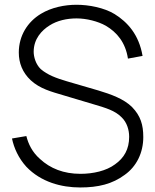

<svg xmlns="http://www.w3.org/2000/svg" viewBox="-20 -786 664 821"><path d="M589.6 -546.9C574 -638.5 525 -691.7 469.8 -726C425 -753.1 360.4 -765.6 307.3 -765.6C256.2 -765.6 200 -754.2 155.2 -727.1C97.9 -692.7 60.4 -633.3 60.4 -561.5C60.4 -516.7 76 -476 111.5 -442.7C151 -406.3 200 -393.8 249 -379.2L385.4 -338.5C430.2 -325 471.9 -313.5 500 -284.4C522.9 -262.5 532.3 -230.2 532.3 -201C532.3 -147.9 510.4 -110.4 471.9 -83.3C434.4 -55.2 378.1 -42.7 324 -42.7C252.1 -42.7 194.8 -65.6 151 -106.3C117.7 -135.4 101 -170.8 92.7 -204.2L31.3 -193.8C39.6 -153.1 59.4 -109.4 92.7 -72.9C155.2 -7.3 242.7 15.6 322.9 15.6C400 15.6 460.4 1 513.5 -38.5C563.5 -74 592.7 -132.3 592.7 -200C592.7 -252.1 581.2 -290.6 544.8 -328.1C509.4 -363.5 453.1 -383.3 401 -399L265.6 -438.5C219.8 -452.1 183.3 -465.6 154.2 -490.6C132.3 -511.5 124 -543.8 124 -564.6C124 -619.8 158.3 -656.2 191.7 -677.1C224 -697.9 265.6 -707.3 307.3 -707.3C350 -707.3 399 -694.8 432.3 -676C480.2 -647.9 516.7 -604.2 527.1 -535.4Z"/></svg>

Font: Manrope3 Light
Style: Regular
Weight: 300
Designer: Mikhail Sharanda
Foundry: Mikhail Sharanda
Version: Version 3.000;PS 003.000;hotconv 1.0.88;makeotf.lib2.5.64775